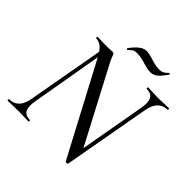

<svg xmlns="http://www.w3.org/2000/svg" viewBox="-204 -930 1103 1103"><g transform="rotate(45 348.0 -378.0)"><path d="M490 10 197 -543Q175 -584 155 -598.5Q135 -613 114 -613Q111 -613 111 -619Q111 -625 114 -625Q131 -625 151 -624Q171 -623 186 -623Q201 -623 216 -624Q231 -625 236 -625Q247 -625 250 -613.5Q253 -602 267 -573L516 -100L509 9Q509 13 500.5 14Q492 15 490 10ZM7 0Q5 0 5 -6Q5 -12 7 -12Q44 -12 67 -35.5Q90 -59 98 -109L186 -602L207 -600L122 -109Q113 -59 126.5 -35.5Q140 -12 177 -12Q179 -12 179 -6Q179 0 177 0Q159 0 139 -1Q119 -2 93 -2Q70 -2 48.5 -1Q27 0 7 0ZM509 9 494 -35 579 -515Q588 -565 575 -589Q562 -613 524 -613Q522 -613 522 -619Q522 -625 524 -625Q541 -625 562 -623.5Q583 -622 609 -622Q631 -622 653 -623.5Q675 -625 694 -625Q696 -625 696 -619Q696 -613 694 -613Q658 -613 634.5 -589Q611 -565 603 -515ZM287 -692Q286 -691 282.5 -694Q279 -697 280 -699Q289 -712 303 -728Q317 -744 334.5 -755.5Q352 -767 371 -767Q388 -767 407.5 -761Q427 -755 449.5 -748.5Q472 -742 495 -742Q516 -742 527.5 -749.5Q539 -757 551 -769Q553 -771 556.5 -768Q560 -765 558 -762Q529 -721 511 -708Q493 -695 472 -695Q451 -695 430.5 -701Q410 -707 388.5 -713Q367 -719 343 -719Q319 -719 309 -711Q299 -703 287 -692Z"/></g></svg>

Font: Cormorant Medium
Style: Italic
Weight: 500
Italic angle: -10°
Designer: Christian Thalmann (Catharsis Fonts)
Foundry: Catharsis Fonts
Version: Version 4.000